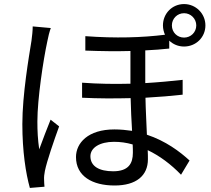

<svg xmlns="http://www.w3.org/2000/svg" viewBox="-20 -879 1040 945"><path d="M141 -749C141 -728 138 -702 135 -679C122 -598 90 -413 90 -268C90 -134 107 -25 127 46L199 40C198 30 197 16 197 6C196 -6 198 -24 201 -38C211 -87 246 -188 271 -257L229 -290C213 -250 189 -189 173 -144C166 -193 164 -233 164 -281C164 -392 193 -584 213 -676C216 -694 224 -725 230 -741ZM886 -814C919 -814 946 -787 946 -754C946 -720 919 -694 886 -694C852 -694 826 -720 826 -754C826 -787 852 -814 886 -814ZM634 -127C634 -75 613 -36 537 -36C469 -36 425 -60 425 -110C425 -152 471 -181 541 -181C572 -181 602 -177 633 -168C634 -152 634 -138 634 -127ZM813 -679C832 -661 857 -650 886 -650C944 -650 991 -695 991 -754C991 -812 944 -859 886 -859C827 -859 782 -812 782 -754C782 -737 786 -722 792 -708C680 -694 549 -690 400 -701V-630C479 -627 553 -626 622 -628V-467C545 -465 464 -466 384 -472V-398C463 -394 545 -394 623 -396C624 -344 627 -285 630 -235C602 -239 574 -242 543 -242C413 -242 354 -175 354 -106C354 -12 434 34 544 34C650 34 708 -14 708 -95C708 -108 708 -123 707 -140C766 -112 822 -70 871 -19L913 -89C865 -133 796 -185 703 -216C701 -273 697 -337 696 -398C764 -402 827 -407 879 -413V-486C824 -480 762 -474 695 -470V-631C737 -633 776 -636 813 -640Z"/></svg>

Font: Noto Sans CJK KR Regular
Style: Regular
Weight: 400
Designer: Ryoko NISHIZUKA (kana & ideographs); Paul D. Hunt (Latin, Greek & Cyrillic); Wenlong ZHANG (bopomofo); Sandoll Communica
Foundry: Adobe Systems Incorporated
Version: Version 1.004;PS 1.004;hotconv 1.0.82;makeotf.lib2.5.63406